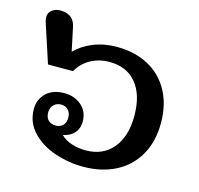

<svg xmlns="http://www.w3.org/2000/svg" viewBox="-91 -683 822 794"><g transform="rotate(15 320.0 -286.0)"><path d="M72 -165Q72 -205 100 -232.5Q128 -260 178 -260Q222 -260 251.5 -234Q281 -208 281 -165Q281 -143 270.5 -126Q260 -109 242 -100Q232 -95 216 -91Q233 -73 262 -63.5Q291 -54 322 -54Q396 -54 438.5 -104.5Q481 -155 481 -244Q481 -333 440 -383Q399 -433 325 -433Q281 -433 245 -413.5Q209 -394 188 -357H81L27 -522Q23 -533 23 -546Q23 -563 37.5 -574.5Q52 -586 73 -586Q131 -586 141 -532L162 -433Q192 -464 237.5 -482.5Q283 -501 339 -501Q414 -501 472 -470.5Q530 -440 562.5 -381.5Q595 -323 595 -244Q595 -164 561.5 -105.5Q528 -47 468 -16.5Q408 14 330 14Q268 14 208.5 -6Q149 -26 110.5 -66.5Q72 -107 72 -165ZM219 -166Q219 -187 207 -199Q195 -211 177 -211Q158 -211 145.5 -199Q133 -187 133 -166Q133 -144 145 -132.5Q157 -121 177 -121Q195 -121 207 -132.5Q219 -144 219 -166Z"/></g></svg>

Font: Maitree Semibold
Style: Regular
Weight: 600
Designer: CadsonDemak Team
Foundry: CadsonDemak
Version: Version 1.000